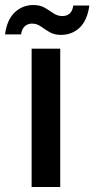

<svg xmlns="http://www.w3.org/2000/svg" viewBox="-51 -745 376 765"><path d="M75 -551H189V0H75ZM-31 -608Q-23 -667 8 -696Q39 -725 82 -725Q109 -725 127.5 -714Q146 -703 162 -692Q178 -681 198 -681Q215 -681 226.5 -691Q238 -701 241 -723H305Q297 -664 266.5 -635Q236 -606 192 -606Q165 -606 146.5 -617Q128 -628 112 -639.5Q96 -651 76 -651Q60 -651 48 -640.5Q36 -630 33 -608Z"/></svg>

Font: Poppins Medium
Style: Regular
Weight: 500
Designer: Ninad Kale (Devanagari), Jonny Pinhorn (Latin)
Version: Version 5.002